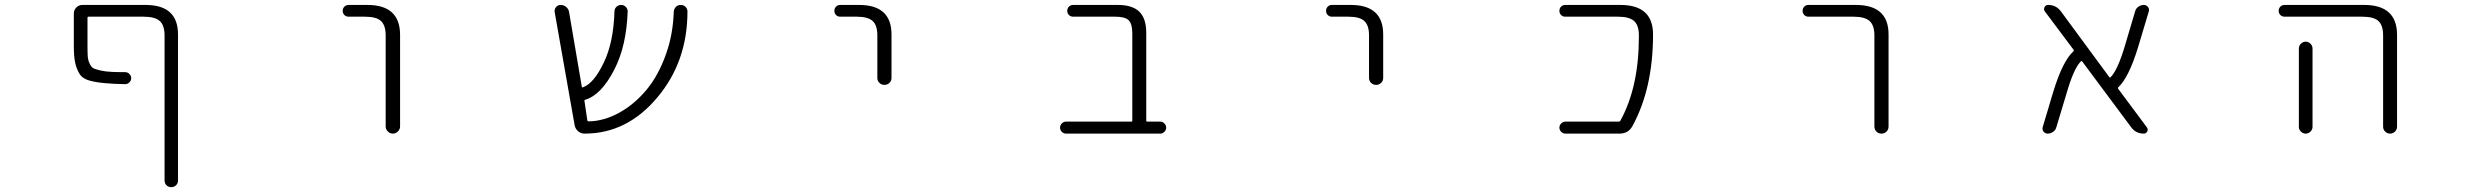

<svg xmlns="http://www.w3.org/2000/svg" viewBox="-20 -565 10040 781"><path d="M649.4 -420.9Q649.4 -461.9 629.9 -479.5Q610.4 -497.1 564.5 -497.1H340.8Q335.9 -497.1 335.9 -492.2V-380.9Q335.9 -350.6 336.9 -335.9Q337.9 -321.3 344.2 -307.1Q350.6 -293 358.9 -288.1Q367.2 -283.2 388.7 -278.3Q410.2 -273.4 436.5 -272.5Q456.1 -271.5 489.3 -271.5Q499 -271.5 506.3 -264.2Q513.7 -256.8 513.7 -247.1Q513.7 -237.3 506.3 -230Q499 -222.7 489.3 -222.7Q438.5 -223.6 409.2 -226.6Q372.1 -229.5 343.8 -237.3Q315.4 -245.1 303.2 -265.1Q291 -285.2 285.6 -310.5Q280.3 -335.9 280.3 -379.9V-509.8Q280.3 -524.4 290.5 -534.7Q300.8 -544.9 315.4 -544.9H572.3Q704.1 -544.9 704.1 -424.8V168.9Q704.1 180.7 696.3 188.5Q688.5 196.3 676.8 196.3Q665 196.3 657.2 188.5Q649.4 180.7 649.4 168.9Z M1398.4 -497.1Q1387.7 -497.1 1380.9 -503.9Q1374 -510.7 1374 -521Q1374 -531.2 1380.9 -538.1Q1387.7 -544.9 1398.4 -544.9H1474.6Q1606.4 -544.9 1607.4 -424.8V-50.8Q1607.4 -39.1 1598.6 -30.3Q1589.8 -21.5 1578.1 -21.5Q1566.4 -21.5 1557.6 -30.3Q1548.8 -39.1 1548.8 -50.8V-420.9Q1548.8 -461.9 1529.8 -479.5Q1510.7 -497.1 1464.8 -497.1Z M2768.6 -537.1Q2776.4 -529.3 2776.4 -518.6Q2776.4 -313.5 2653.3 -168Q2530.3 -21.5 2358.4 -21.5Q2342.8 -21.5 2331.5 -31.2Q2320.3 -41 2317.4 -55.7L2236.3 -515.6Q2234.4 -527.3 2241.7 -536.1Q2249 -544.9 2260.7 -544.9Q2273.4 -544.9 2283.2 -536.6Q2293 -528.3 2294.9 -515.6L2346.7 -211.9Q2347.7 -208 2351.6 -210Q2396.5 -226.6 2436.5 -311.5Q2475.6 -392.6 2479.5 -518.6Q2479.5 -529.3 2487.3 -537.1Q2495.1 -544.9 2506.3 -544.9Q2517.6 -544.9 2525.4 -537.1Q2533.2 -529.3 2533.2 -518.6Q2528.3 -377 2478.5 -281.2Q2425.8 -178.7 2360.4 -159.2Q2356.4 -158.2 2357.4 -154.3L2369.1 -75.2Q2370.1 -71.3 2375 -71.3Q2435.5 -72.3 2497.1 -105.5Q2559.6 -139.6 2609.4 -199.2Q2659.2 -258.8 2690.4 -348.6Q2717.8 -426.8 2720.7 -517.6Q2721.7 -529.3 2729.5 -537.1Q2737.3 -544.9 2749 -544.9Q2760.7 -544.9 2768.6 -537.1Z M3397.5 -497.1Q3387.7 -497.1 3380.9 -503.9Q3374 -510.7 3374 -521Q3374 -531.2 3380.9 -538.1Q3387.7 -544.9 3397.5 -544.9H3474.6Q3606.4 -544.9 3606.4 -424.8V-248Q3606.4 -236.3 3598.1 -228Q3589.8 -219.7 3577.6 -219.7Q3565.4 -219.7 3557.1 -228Q3548.8 -236.3 3548.8 -248V-420.9Q3548.8 -461.9 3529.8 -479.5Q3510.7 -497.1 3464.8 -497.1Z M4585.9 -428.7Q4585.9 -467.8 4571.3 -482.4Q4556.6 -497.1 4516.6 -497.1H4345.7Q4335 -497.1 4328.1 -503.9Q4321.3 -510.7 4321.3 -521Q4321.3 -531.2 4328.1 -538.1Q4335 -544.9 4345.7 -544.9H4527.3Q4585.9 -544.9 4614.3 -517.6Q4642.6 -490.2 4642.6 -431.6V-74.2Q4642.6 -70.3 4646.5 -70.3H4699.2Q4709 -70.3 4716.3 -63Q4723.6 -55.7 4723.6 -45.9Q4723.6 -36.1 4716.3 -28.8Q4709 -21.5 4699.2 -21.5H4316.4Q4306.6 -21.5 4299.3 -28.8Q4292 -36.1 4292 -45.9Q4292 -55.7 4299.3 -63Q4306.6 -70.3 4316.4 -70.3H4582Q4585.9 -70.3 4585.9 -74.2Z M5397.5 -497.1Q5387.7 -497.1 5380.9 -503.9Q5374 -510.7 5374 -521Q5374 -531.2 5380.9 -538.1Q5387.7 -544.9 5397.5 -544.9H5474.6Q5606.4 -544.9 5606.4 -424.8V-248Q5606.4 -236.3 5598.1 -228Q5589.8 -219.7 5577.6 -219.7Q5565.4 -219.7 5557.1 -228Q5548.8 -236.3 5548.8 -248V-420.9Q5548.8 -461.9 5529.8 -479.5Q5510.7 -497.1 5464.8 -497.1Z M6571.3 -544.9Q6704.1 -544.9 6704.1 -424.8Q6704.1 -205.1 6620.1 -51.8Q6603.5 -21.5 6567.4 -21.5H6347.7Q6337.9 -21.5 6330.6 -28.8Q6323.2 -36.1 6323.2 -45.9Q6323.2 -55.7 6330.6 -63Q6337.9 -70.3 6347.7 -70.3H6565.4Q6569.3 -70.3 6571.3 -74.2Q6646.5 -210.9 6646.5 -416Q6646.5 -418 6646.5 -420.9Q6646.5 -461.9 6627 -479.5Q6607.4 -497.1 6561.5 -497.1H6346.7Q6336.9 -497.1 6330.1 -503.9Q6323.2 -510.7 6323.2 -521Q6323.2 -531.2 6330.1 -538.1Q6336.9 -544.9 6346.7 -544.9Z M7335.9 -497.1Q7326.2 -497.1 7319.3 -503.9Q7312.5 -510.7 7312.5 -521Q7312.5 -531.2 7319.3 -538.1Q7326.2 -544.9 7335.9 -544.9H7529.3Q7662.1 -544.9 7662.1 -424.8V-50.8Q7662.1 -38.1 7653.8 -29.8Q7645.5 -21.5 7633.3 -21.5Q7621.1 -21.5 7612.8 -29.8Q7604.5 -38.1 7604.5 -50.8V-420.9Q7604.5 -461.9 7585 -479.5Q7565.4 -497.1 7519.5 -497.1Z M8712.9 -46.9Q8718.8 -39.1 8714.4 -30.3Q8710 -21.5 8700.2 -21.5Q8668 -21.5 8649.4 -46.9L8450.2 -314.5Q8447.3 -318.4 8444.3 -315.4Q8415 -286.1 8385.7 -183.6L8344.7 -47.9Q8341.8 -36.1 8331.5 -28.8Q8321.3 -21.5 8309.6 -21.5Q8298.8 -21.5 8292 -30.3Q8288.1 -35.2 8288.1 -42Q8288.1 -44.9 8289.1 -47.9L8332 -191.4Q8370.1 -316.4 8414.1 -356.4Q8417 -359.4 8414.1 -363.3L8297.9 -518.6Q8292 -526.4 8296.4 -535.6Q8300.8 -544.9 8311.5 -544.9Q8343.8 -544.9 8363.3 -518.6L8559.6 -252Q8562.5 -248 8565.4 -251Q8594.7 -280.3 8625 -383.8L8665 -518.6Q8668 -530.3 8678.2 -537.6Q8688.5 -544.9 8700.2 -544.9Q8710.9 -544.9 8717.8 -536.1Q8721.7 -531.2 8721.7 -524.4Q8721.7 -521.5 8720.7 -518.6L8677.7 -375Q8639.6 -250 8596.7 -210Q8593.8 -207 8596.7 -203.1Z M9273.4 -497.1Q9262.7 -497.1 9255.9 -503.9Q9249 -510.7 9249 -521Q9249 -531.2 9255.9 -538.1Q9262.7 -544.9 9273.4 -544.9H9596.7Q9729.5 -544.9 9730.5 -424.8V-49.8Q9730.5 -38.1 9722.2 -29.8Q9713.9 -21.5 9702.1 -21.5Q9690.4 -21.5 9682.1 -29.8Q9673.8 -38.1 9673.8 -49.8V-420.9Q9673.8 -461.9 9654.8 -479.5Q9635.7 -497.1 9588.9 -497.1ZM9386.7 -367.2V-72.3V-48.8Q9386.7 -38.1 9378.4 -29.8Q9370.1 -21.5 9358.9 -21.5Q9347.7 -21.5 9339.4 -29.8Q9331.1 -38.1 9331.1 -48.8V-72.3V-367.2Q9331.1 -378.9 9339.4 -387.2Q9347.7 -395.5 9358.9 -395.5Q9370.1 -395.5 9378.4 -387.2Q9386.7 -378.9 9386.7 -367.2Z"/></svg>

Font: Gen Jyuu Gothic L Monospace Light
Style: Regular
Weight: 300
Designer: [Source Han Sans]
Ryoko NISHIZUKA  (kana & ideographs); Paul D. Hunt (Latin, Greek & Cyrillic); Wenlong ZHANG  (bopomofo
Version: Version 1.002.20150607